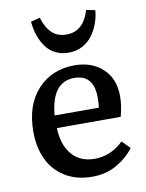

<svg xmlns="http://www.w3.org/2000/svg" viewBox="-88 -837 697 914"><g transform="rotate(-10 261.0 -380.5)"><path d="M275.9 -586.9Q240.2 -586.9 212.2 -601.1Q184.1 -615.2 166.3 -640.1Q148.4 -665 137.9 -695.8Q127.4 -726.6 124 -763.2L168 -774.9Q184.1 -723.6 211.2 -698.7Q238.3 -673.8 280.8 -673.8Q362.8 -673.8 392.1 -772.9L435.1 -764.2Q432.1 -730.5 420.7 -699.7Q409.2 -668.9 390.1 -643.3Q371.1 -617.7 341.6 -602.3Q312 -586.9 275.9 -586.9ZM284.2 14.2Q206.1 14.2 150.9 -21.2Q95.7 -56.6 69.8 -114.3Q43.9 -171.9 43.9 -245.1Q43.9 -373.5 112.5 -448.2Q181.2 -522.9 292 -522.9Q375 -522.9 427.5 -474.1Q480 -425.3 480 -341.8Q480 -294.9 465.8 -243.2H157.2Q160.2 -161.1 200 -114.5Q239.7 -67.9 310.1 -67.9Q388.2 -67.9 449.2 -127L486.8 -88.9Q454.1 -44.9 402.3 -15.4Q350.6 14.2 284.2 14.2ZM157.2 -304.2H371.1Q374 -324.2 374 -352.1Q374 -463.9 279.8 -463.9Q170.9 -463.9 157.2 -304.2Z"/></g></svg>

Font: Literata Book Medium
Style: Regular
Weight: 500
Designer: Latin by Veronika Burian and Jose Scaglione. Greek by Irene Vlachou. Cyrillic by Vera Evstafieva
Foundry: TypeTogether
Version: Version 2.003;PS 002.003;hotconv 1.0.88;makeotf.lib2.5.64775